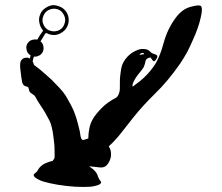

<svg xmlns="http://www.w3.org/2000/svg" viewBox="-20 -741 880 761"><path d="M775.4 -717.8Q775.4 -717.8 775.4 -717.8Q780.3 -713.9 780.3 -702.1Q780.3 -690.4 775.4 -670.9Q766.6 -630.9 745.1 -584Q734.4 -558.6 721.7 -534.2Q708 -509.8 694.3 -489.3Q644.5 -418 594.7 -370.1Q544.9 -321.3 506.8 -273.4Q491.2 -253.9 463.9 -218.8Q437.5 -184.6 411.1 -161.1Q418.9 -148.4 419.9 -135.7Q420.9 -122.1 418 -114.3Q415 -101.6 406.2 -89.8Q397.5 -78.1 382.8 -77.1Q375 -77.1 360.4 -79.1Q345.7 -80.1 333 -82Q335.9 -80.1 339.8 -77.1Q343.8 -74.2 347.7 -71.3Q361.3 -59.6 366.2 -47.9Q370.1 -36.1 372.1 -33.2Q373 -31.2 376 -26.4Q379.9 -22.5 380.9 -19.5Q381.8 -17.6 377.9 -12.7Q374 -7.8 351.6 -2.9Q340.8 0 309.6 0Q278.3 0 244.1 -3.9Q209 -7.8 178.7 -14.6Q148.4 -21.5 138.7 -26.4Q118.2 -36.1 115.2 -42Q112.3 -46.9 114.3 -49.8Q115.2 -51.8 119.1 -54.7Q124 -58.6 126 -60.5Q127.9 -63.5 134.8 -74.2Q141.6 -84 157.2 -92.8Q166 -96.7 174.8 -99.6Q183.6 -102.5 189.5 -103.5Q189.5 -106.4 192.4 -108.4Q194.3 -110.4 195.3 -113.3Q197.3 -115.2 196.3 -142.6Q196.3 -169.9 191.4 -201.2Q189.5 -218.8 185.5 -235.4Q181.6 -252 175.8 -263.7Q158.2 -297.9 140.6 -323.2Q124 -348.6 121.1 -355.5Q118.2 -362.3 108.4 -368.2Q97.7 -375 96.7 -378.9Q95.7 -383.8 93.8 -389.6Q91.8 -395.5 91.8 -395.5Q91.8 -395.5 81.1 -399.4Q70.3 -402.3 67.4 -417Q64.5 -431.6 60.5 -467.8Q59.6 -473.6 59.6 -479.5Q58.6 -503.9 75.2 -510.7Q82 -512.7 87.9 -512.7Q93.8 -511.7 97.7 -508.8Q98.6 -511.7 99.6 -514.6Q100.6 -518.6 101.6 -521.5Q100.6 -521.5 99.6 -522.5Q98.6 -522.5 98.6 -523.4Q86.9 -531.2 85 -545.9Q82 -559.6 90.8 -571.3Q97.7 -580.1 107.4 -583Q118.2 -585.9 127.9 -584Q134.8 -594.7 139.6 -603.5Q145.5 -612.3 149.4 -617.2Q150.4 -618.2 150.4 -620.1Q150.4 -622.1 148.4 -623Q139.6 -633.8 136.7 -648.4Q132.8 -662.1 136.7 -676.8Q143.6 -701.2 166 -712.9Q179.7 -720.7 193.4 -720.7Q203.1 -719.7 211.9 -716.8Q233.4 -710 245.1 -690.4Q255.9 -669.9 251 -648.4Q245.1 -624 223.6 -611.3Q202.1 -597.7 177.7 -604.5Q174.8 -605.5 171.9 -606.4Q168.9 -608.4 166 -609.4Q164.1 -610.4 162.1 -609.4Q160.2 -609.4 159.2 -607.4Q156.2 -602.5 151.4 -594.7Q146.5 -586.9 140.6 -577.1Q151.4 -568.4 152.3 -554.7Q154.3 -541 146.5 -530.3Q140.6 -522.5 131.8 -519.5Q124 -515.6 114.3 -516.6Q113.3 -511.7 111.3 -506.8Q110.4 -502 109.4 -497.1Q112.3 -492.2 113.3 -488.3Q115.2 -483.4 115.2 -483.4Q115.2 -483.4 136.7 -466.8Q158.2 -449.2 183.6 -425.8Q200.2 -409.2 215.8 -392.6Q231.4 -376 241.2 -360.4Q263.7 -322.3 273.4 -298.8Q283.2 -274.4 290 -246.1Q297.9 -216.8 298.8 -204.1Q300.8 -190.4 306.6 -186.5Q309.6 -185.5 315.4 -187.5Q321.3 -189.5 330.1 -192.4Q330.1 -213.9 335.9 -240.2Q342.8 -266.6 363.3 -291Q377 -307.6 388.7 -318.4Q399.4 -328.1 409.2 -335Q425.8 -346.7 436.5 -351.6Q447.3 -356.4 452.1 -372.1Q455.1 -379.9 455.1 -391.6Q455.1 -402.3 455.1 -415Q455.1 -439.5 460 -466.8Q463.9 -494.1 486.3 -517.6Q501 -532.2 518.6 -540Q535.2 -547.9 546.9 -546.9Q564.5 -546.9 573.2 -538.1Q582 -530.3 582 -530.3Q582 -530.3 595.7 -525.4Q609.4 -520.5 599.6 -506.8Q590.8 -492.2 584 -502.9Q576.2 -513.7 576.2 -513.7Q576.2 -513.7 567.4 -510.7Q558.6 -507.8 556.6 -498Q554.7 -488.3 551.8 -480.5Q549.8 -472.7 538.1 -459Q533.2 -453.1 523.4 -440.4Q514.6 -427.7 509.8 -418Q504.9 -407.2 504.9 -402.3Q505.9 -397.5 505.9 -397.5Q505.9 -397.5 535.2 -419.9Q564.5 -443.4 586.9 -474.6Q612.3 -508.8 627.9 -568.4Q643.6 -627 676.8 -670.9Q702.1 -705.1 735.4 -713.9Q767.6 -722.7 775.4 -717.8ZM543 -531.2Q543 -531.2 543 -531.2Q537.1 -530.3 535.2 -526.4Q532.2 -523.4 532.2 -523.4Q539.1 -524.4 551.8 -526.4Q551.8 -526.4 549.8 -529.3Q547.9 -532.2 543 -531.2ZM152.3 -678.7Q143.6 -658.2 154.3 -639.6Q165 -620.1 187.5 -617.2Q202.1 -615.2 215.8 -622.1Q229.5 -629.9 234.4 -643.6Q243.2 -664.1 232.4 -683.6Q221.7 -703.1 200.2 -706.1Q184.6 -708 170.9 -700.2Q158.2 -693.4 152.3 -678.7Z"/></svg>

Font: No Time for a New Roman
Style: XXL
Weight: 400
Monospace: yes
Designer: Arthur Shnapir
Foundry: Arthur Shnapir
Version: Version_01